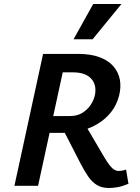

<svg xmlns="http://www.w3.org/2000/svg" viewBox="-20 -927 699 958"><path d="M52 0 195 -658H371Q433 -658 477 -641.5Q521 -625 546 -596Q571 -567 578 -529.5Q585 -492 574 -449Q562 -403 534.5 -368Q507 -333 469 -310Q431 -287 387.5 -275.5Q344 -264 299 -264H154L172 -348H330Q365 -348 391 -364Q417 -380 433 -404.5Q449 -429 454 -455Q463 -504 434.5 -535Q406 -566 344 -566H293L170 0ZM523 11Q487 11 462.5 -4.5Q438 -20 420 -46.5Q402 -73 384 -107L289 -292L392 -327L500 -143Q515 -118 527 -102.5Q539 -87 550 -80.5Q561 -74 571 -74Q578 -74 588.5 -75.5Q599 -77 609 -81L621 -10Q590 3 566.5 7Q543 11 523 11ZM347 -731 445 -907H586L442 -731Z"/></svg>

Font: Ysabeau Infant
Style: Bold Italic
Weight: 700
Italic angle: -12°
Designer: Christian Thalmann (Catharsis Fonts)
Version: Version 2.001;gftools[0.9.30]; featfreeze: ss01,ss02,lnum